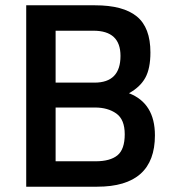

<svg xmlns="http://www.w3.org/2000/svg" viewBox="-20 -705 652 725"><path d="M79 0V-685H339Q445 -685 496.5 -643Q548 -601 548 -507Q548 -446 528.5 -411Q509 -376 467 -353Q565 -315 565 -194Q565 0 347 0ZM339 -299H190V-96H341Q396 -96 423.5 -118.5Q451 -141 451 -198Q451 -254 419 -276.5Q387 -299 339 -299ZM333 -589H190V-393H337Q435 -393 435 -494Q435 -589 333 -589Z"/></svg>

Font: Sunflower Medium
Style: Regular
Weight: 500
Designer: JIKJI
Foundry: JIKJI
Version: Version 1.00